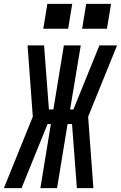

<svg xmlns="http://www.w3.org/2000/svg" viewBox="-57 -969 623 989"><path d="M-37 0 112 -368 85 -735H170L195 -405H218L272 -735H359L304 -405H321L455 -735H546L397 -368L424 0H339L314 -330H291L237 0H151L205 -330H188L54 0ZM366 -821 387 -949H515L494 -821ZM166 -821 187 -949H315L294 -821Z"/></svg>

Font: Iosevka SS04 Medium Oblique
Style: Regular
Weight: 500
Italic angle: -9°
Monospace: yes
Designer: Belleve Invis
Foundry: Belleve Invis
Version: Version 19.0.0; ttfautohint (v1.8.4)